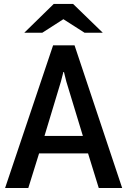

<svg xmlns="http://www.w3.org/2000/svg" viewBox="-20 -937 635 957"><path d="M283.7 -530.8 201.7 -259.3H393.1L310.5 -530.8L298.8 -578.1H295.9ZM472.2 0 418.9 -172.4H174.8L121.1 0H5.4L244.6 -710.9H351.6L588.9 0ZM344.2 -917.5 492.2 -773.9H401.4L295.9 -841.3L190.9 -773.9H101.1L248 -917.5Z"/></svg>

Font: Ufes Sans Medium
Style: Regular
Weight: 500
Designer: Ricardo Esteves & Filipe Motta
Foundry: ProDesignUfes - Ricardo Esteves, Filipe Motta (This is a derivative work, based on Roboto family, by Christian Robertson
Version: Version 2.0